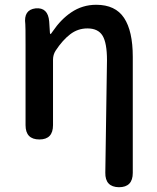

<svg xmlns="http://www.w3.org/2000/svg" viewBox="-20 -584 656 804"><path d="M478 200Q420 199 421 139L428 -332Q428 -404 409.5 -434.5Q391 -465 346 -465Q306 -465 274 -440.5Q242 -416 213 -372Q202 -355 202 -334V-60Q202 0 145 0Q87 0 87 -60V-394Q87 -478 86 -483Q78 -543 129 -549Q181 -554 186 -494L189 -447Q190 -441 191.5 -441Q193 -441 201 -453Q235 -503 278 -532Q325 -564 383 -564Q463 -564 499.5 -509Q536 -454 536 -346V140Q536 200 478 200Z"/></svg>

Font: Resource Han Rounded CN Medium
Style: Regular
Weight: 500
Designer: Cyano Hao (round all glyphs); Ryoko NISHIZUKA 西塚涼子 (kana, bopomofo & ideographs); Paul D. Hunt (Latin, Greek & Cyrillic)
Foundry: Cyano Hao
Version: 0.990